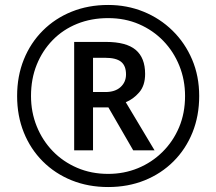

<svg xmlns="http://www.w3.org/2000/svg" viewBox="-20 -744 872 774"><path d="M279 -138V-575H407Q489 -575 527 -543Q565 -511 565 -446Q565 -399 541 -371.5Q517 -344 487 -332L603 -138H517L417 -311H355V-138ZM405 -373Q444 -373 466 -393Q488 -413 488 -444Q488 -479 468 -495Q448 -511 404 -511H355V-373ZM416 10Q336 10 269 -17Q202 -44 152.5 -93.5Q103 -143 76 -210Q49 -277 49 -357Q49 -437 76 -504Q103 -571 152.5 -620.5Q202 -670 269 -697Q336 -724 416 -724Q492 -724 558.5 -697Q625 -670 675.5 -620.5Q726 -571 754.5 -504Q783 -437 783 -357Q783 -277 756 -210Q729 -143 679.5 -93.5Q630 -44 563 -17Q496 10 416 10ZM416 -43Q480 -43 536 -66Q592 -89 635 -131.5Q678 -174 702 -231Q726 -288 726 -357Q726 -422 703 -479Q680 -536 638.5 -579Q597 -622 540.5 -646.5Q484 -671 416 -671Q348 -671 291 -648Q234 -625 192.5 -582.5Q151 -540 128 -483Q105 -426 105 -357Q105 -292 128 -235Q151 -178 192.5 -135Q234 -92 291 -67.5Q348 -43 416 -43Z"/></svg>

Font: Noto Sans Ambassadori
Style: Regular
Weight: 400
Designer: Monotype Design Team
Foundry: Monotype Imaging Inc.
Version: Version 2.013